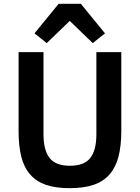

<svg xmlns="http://www.w3.org/2000/svg" viewBox="-20 -970 729 1002"><path d="M402 -950 528 -796 464 -745 344 -861 224 -745 160 -796 286 -950ZM207 -698V-269Q207 -187 238.5 -146Q270 -105 345 -105Q420 -105 451.5 -146Q483 -187 483 -269V-698H613V-286Q613 -209 598.5 -153Q584 -97 552 -60Q520 -23 468.5 -5.5Q417 12 344 12Q270 12 219.5 -5.5Q169 -23 137 -60Q105 -97 91 -153Q77 -209 77 -286V-698Z"/></svg>

Font: IBM Plex Arabic SemiBold
Style: Regular
Weight: 600
Designer: Mike Abbink, Paul van der Laan, Pieter van Rosmalen, Wael Morcos, Khajak Apelian
Foundry: Bold Monday
Version: Version 1.0